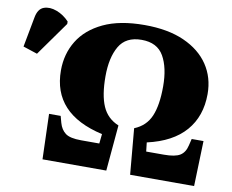

<svg xmlns="http://www.w3.org/2000/svg" viewBox="-231 -827 1120 928"><g transform="rotate(10 329.0 -363.0)"><path d="M33 0 26 -222H83L92 -189Q101 -157 123.5 -140Q146 -123 201 -123H290L295 -170Q46 -226 46 -439Q46 -520 85.5 -584.5Q125 -649 205 -687Q285 -725 407 -725Q522 -725 601.5 -689.5Q681 -654 722.5 -592Q764 -530 764 -449Q764 -340 701.5 -268Q639 -196 515 -168L520 -124H607Q662 -124 686 -139Q710 -154 718 -189L726 -222H784L777 0H463L443 -225Q500 -248 523 -302Q546 -356 546 -448Q546 -540 514 -596Q482 -652 405 -652Q328 -652 295.5 -596Q263 -540 263 -448Q263 -356 286.5 -302Q310 -248 366 -225L346 0ZM-82 -498 -152 -521 -124 -670Q-116 -712 -88 -722Q-60 -732 -25 -719Q10 -706 37 -677V-665Z"/></g></svg>

Font: Noto Serif Black
Style: Regular
Weight: 900
Designer: Monotype Design Team
Foundry: Monotype Imaging Inc.
Version: Version 2.014; ttfautohint (v1.8.4.7-5d5b)